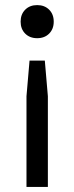

<svg xmlns="http://www.w3.org/2000/svg" viewBox="-20 -530 292 754"><path d="M84 204V-152L96 -292H156L168 -152V204ZM126 -380Q97 -380 79 -398Q61 -416 61 -445Q61 -474 79 -492Q97 -510 126 -510Q155 -510 173 -492Q191 -474 191 -445Q191 -416 173 -398Q155 -380 126 -380Z"/></svg>

Font: Prodigy Sans
Style: Regular
Weight: 400
Designer: Wei Huang
Foundry: Wei Huang
Version: Version 1.003; ttfautohint (v1.8.3)